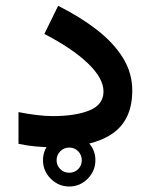

<svg xmlns="http://www.w3.org/2000/svg" viewBox="-20 -518 529 674"><path d="M130.9 44.4Q130.9 6.8 158.2 -20.3Q185.5 -47.4 223.1 -47.4Q260.7 -47.4 287.8 -20.3Q314.9 6.8 314.9 44.4Q314.9 82 287.8 109.4Q260.7 136.7 223.1 136.7Q185.5 136.7 158.2 109.4Q130.9 82 130.9 44.4ZM178.7 44.4Q178.7 63 191.7 75.7Q204.6 88.4 223.1 88.4Q241.7 88.4 254.4 75.7Q267.1 63 267.1 44.4Q267.1 25.9 254.4 12.9Q241.7 0 223.1 0Q204.6 0 191.7 12.9Q178.7 25.9 178.7 44.4ZM164.6 -110.4Q244.6 -110.4 293.9 -130.4Q343.3 -150.4 343.3 -196.8Q343.3 -243.2 288.8 -295.4Q234.4 -347.7 135.7 -398.9L184.1 -497.6Q261.2 -459 319.8 -413.6Q378.4 -368.2 411.4 -315.2Q444.3 -262.2 444.3 -200.2Q444.3 -97.2 374.8 -49.1Q305.2 -1 171.9 -1Q136.7 -1 105.2 -3.9Q73.7 -6.8 44.9 -13.2V-124.5Q76.7 -118.2 107.9 -114.3Q139.2 -110.4 164.6 -110.4Z"/></svg>

Font: Vazirmatn UI Medium
Style: Regular
Weight: 500
Designer: Saber Rastikerdar
Foundry: Saber Rastikerdar
Version: Version 33.003